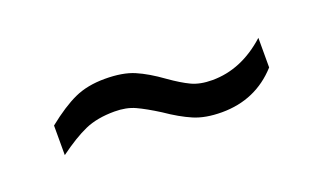

<svg xmlns="http://www.w3.org/2000/svg" viewBox="-33 -495 645 384"><g transform="rotate(-20 290.0 -302.5)"><path d="M311 -332Q335 -315 353 -306.5Q371 -298 397 -298Q459 -298 512 -346V-283Q465 -231 393 -231Q358 -231 333.5 -241.5Q309 -252 280 -272Q253 -289 234.5 -297.5Q216 -306 191 -306Q154 -306 128 -294.5Q102 -283 68 -258V-321Q103 -349 130.5 -361.5Q158 -374 195 -374Q233 -374 257.5 -363.5Q282 -353 311 -332Z"/></g></svg>

Font: Sumana
Style: Regular
Weight: 400
Designer: Cyreal, Alexei Vanyashin (Devanagari), Olga Karpushina (Latin)
Foundry: Cyreal
Version: Version 1.015;PS 001.015;hotconv 1.0.70;makeotf.lib2.5.58329